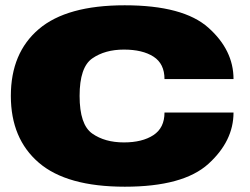

<svg xmlns="http://www.w3.org/2000/svg" viewBox="-20 -702 946 726"><path d="M452 4Q672.5 4 767.8 -82.2Q863 -168.5 863 -276.5H602Q602 -218.5 560 -191Q518 -163.5 448.5 -163.5Q376.5 -163.5 328.8 -197Q281 -230.5 281 -339.5Q281 -448 329 -481.2Q377 -514.5 448.5 -514.5Q519 -514.5 560.5 -487.8Q602 -461 602 -403H863Q863 -512.5 768 -597.2Q673 -682 451.5 -682Q232.5 -682 126.8 -592Q21 -502 21 -339.5Q21 -177.5 126.8 -86.8Q232.5 4 452 4Z"/></svg>

Font: Anybody Expanded Black
Style: Regular
Weight: 900
Width: 7
Designer: Tyler Finck
Foundry: Etcetera Type Company
Version: Version 1.113;gftools[0.9.25]